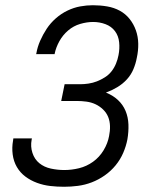

<svg xmlns="http://www.w3.org/2000/svg" viewBox="-20 -702 590 734"><path d="M225 12Q198 12 172 9Q146 6 121.5 -3Q97 -12 77 -27Q57 -42 44.5 -63.5Q32 -85 28.5 -111.5Q25 -138 30 -165L31 -173H102L101 -168Q96 -142 104 -117.5Q112 -93 130.5 -78Q149 -63 174.5 -57.5Q200 -52 226 -52Q254 -52 282.5 -59Q311 -66 335.5 -83.5Q360 -101 376 -127.5Q392 -154 397 -182Q401 -201 400.5 -220Q400 -239 393.5 -255Q387 -271 374 -283.5Q361 -296 345 -303.5Q329 -311 310.5 -313.5Q292 -316 273 -316H214L227 -380H286Q302 -380 318.5 -382.5Q335 -385 350.5 -391Q366 -397 381 -406.5Q396 -416 406.5 -429.5Q417 -443 423.5 -459Q430 -475 433 -491Q438 -516 435.5 -540.5Q433 -565 419.5 -583Q406 -601 383.5 -609.5Q361 -618 336 -618Q312 -618 286.5 -610.5Q261 -603 240.5 -585.5Q220 -568 207 -544.5Q194 -521 189 -497V-495H118L119 -498Q123 -522 133.5 -546Q144 -570 158.5 -592Q173 -614 193.5 -632Q214 -650 238 -661.5Q262 -673 286.5 -677.5Q311 -682 335 -682Q363 -682 389.5 -677.5Q416 -673 438 -661Q460 -649 475.5 -629.5Q491 -610 499.5 -586Q508 -562 508.5 -535Q509 -508 503 -481Q499 -459 490 -437.5Q481 -416 465 -398.5Q449 -381 428 -368.5Q407 -356 385 -348Q411 -338 430.5 -320Q450 -302 460 -278Q470 -254 471 -226Q472 -198 467 -169Q462 -143 451 -117.5Q440 -92 422 -70Q404 -48 380.5 -31.5Q357 -15 331 -5Q305 5 278 8.5Q251 12 225 12Z"/></svg>

Font: Lode Term
Style: Italic
Weight: 400
Italic angle: -11°
Monospace: yes
Designer: Belleve Invis
Foundry: Belleve Invis
Version: Version 29.2.0